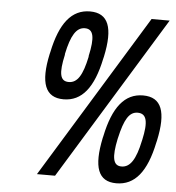

<svg xmlns="http://www.w3.org/2000/svg" viewBox="-50 -726 715 782"><g transform="rotate(5 307.0 -335.0)"><path d="M385 -178 383 -170C358 -50 379 9 454 9C530 9 577 -50 602 -170L604 -178C630 -298 608 -357 532 -357C457 -357 410 -298 385 -178ZM129 0H203L613 -670H539ZM138 -492C112 -372 135 -313 210 -313C285 -313 332 -372 357 -492L359 -500C385 -621 362 -679 287 -679C212 -679 165 -620 140 -500ZM200 -494V-498C216 -574 237 -609 272 -609C308 -609 314 -574 297 -498V-494C281 -419 261 -385 225 -385C189 -385 183 -418 200 -494ZM444 -172 445 -176C462 -251 481 -285 516 -285C553 -285 561 -252 544 -176L543 -172C527 -96 505 -61 469 -61C434 -61 428 -96 444 -172Z"/></g></svg>

Font: LT Wave Mono Medium
Style: Italic
Weight: 500
Designer: Daniel Lyons
Version: Version 2.5 (Glyphs App)